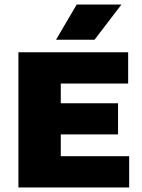

<svg xmlns="http://www.w3.org/2000/svg" viewBox="-20 -825 625 845"><path d="M61 0V-595H544V-457.5H247.5V-137.5H548.5V0ZM172.5 -233.5V-370.5H499.5V-233.5ZM226.5 -650 317.5 -805H514.5L396 -650Z"/></svg>

Font: Encode Sans SC Condensed Thin ExtraBold
Style: Regular
Weight: 800
Version: Version 3.002